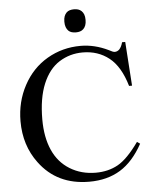

<svg xmlns="http://www.w3.org/2000/svg" viewBox="-61 -960 823 1027"><g transform="rotate(-5 351.0 -447.0)"><path d="M633 -712 649 -476H633Q602 -582 542.5 -629Q483 -676 401 -676Q332 -676 275.5 -640.5Q219 -605 187 -528.5Q155 -452 155 -337Q155 -242 185.5 -173Q216 -104 277 -66.5Q338 -29 416 -29Q483 -29 535 -58Q587 -87 649 -174L665 -163Q614 -70 544 -27Q474 16 377 16Q204 16 109 -113Q38 -208 38 -338Q38 -442 85 -529.5Q132 -617 213.5 -664.5Q295 -712 393 -712Q468 -712 542 -676Q563 -664 573 -664Q586 -664 597 -674Q610 -688 616 -712ZM318 -848Q318 -866 322.5 -877.5Q327 -889 334.5 -896.5Q342 -904 352.5 -907Q363 -910 375 -910Q387 -910 397 -907Q407 -904 415 -896.5Q423 -889 427.5 -877.5Q432 -866 432 -848Q432 -831 427.5 -819Q423 -807 415 -799.5Q407 -792 397 -789Q387 -786 375 -786Q363 -786 352.5 -789Q342 -792 334.5 -799.5Q327 -807 322.5 -819Q318 -831 318 -848Z"/></g></svg>

Font: MM Ethnic
Style: Regular
Weight: 400
Designer: Khon Soe Zaw Thu
Version: Version 1.00 July 18, 2016, initial release